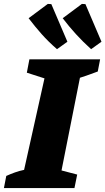

<svg xmlns="http://www.w3.org/2000/svg" viewBox="-55 -960 538 980"><path d="M-35 0 -23 -62Q-1 -72 21.5 -80Q44 -88 68 -93L172 -560L82 -589L95 -657H456L444 -595Q420 -586 397.5 -578Q375 -570 353 -563L259 -90L339 -69L325 0ZM236 -709Q192 -747 157.5 -786Q123 -825 91 -867L189 -940L207 -939L289 -747ZM410 -709Q367 -748 332 -786.5Q297 -825 265 -867L363 -940L381 -939L463 -747Z"/></svg>

Font: Piazzolla ExtraBold
Style: Italic
Weight: 800
Italic angle: -11.3°
Designer: Juan Pablo del Peral
Foundry: Huerta Tipografica
Version: Version 1.330